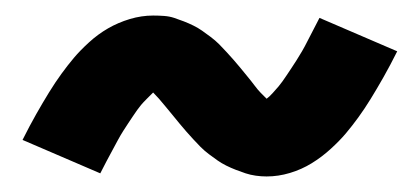

<svg xmlns="http://www.w3.org/2000/svg" viewBox="-20 -419 540 247"><path d="M323 -192Q316 -192 309 -193Q302 -194 296 -196Q290 -198 283.5 -200.5Q277 -203 271 -206Q265 -209 260 -212.5Q255 -216 249 -220.5Q243 -225 238 -230Q233 -235 228.5 -240Q224 -245 219.5 -250Q215 -255 211 -260Q207 -265 202 -271Q197 -277 192.5 -282.5Q188 -288 184.5 -292Q181 -296 177 -300Q174 -297 169 -292Q164 -287 161.5 -284Q159 -281 156.5 -277.5Q154 -274 151 -269.5Q148 -265 145 -260.5Q142 -256 138.5 -250.5Q135 -245 131.5 -238.5Q128 -232 124.5 -225.5Q121 -219 117 -211.5Q113 -204 109 -196L9 -239Q18 -257 26.5 -272Q35 -287 43 -300Q51 -313 59 -324Q67 -335 75 -344.5Q83 -354 94.5 -364.5Q106 -375 119 -382.5Q132 -390 147 -394.5Q162 -399 177 -399Q184 -399 191 -398.5Q198 -398 204 -396Q210 -394 216.5 -391.5Q223 -389 229 -386Q235 -383 240 -379.5Q245 -376 251 -371.5Q257 -367 262 -362Q267 -357 271.5 -352Q276 -347 280.5 -342Q285 -337 289 -332Q293 -327 298 -321Q303 -315 307.5 -309Q312 -303 315.5 -299.5Q319 -296 323 -292Q326 -294 331 -299.5Q336 -305 338.5 -308Q341 -311 343.5 -314.5Q346 -318 349 -322.5Q352 -327 355 -331.5Q358 -336 361.5 -341.5Q365 -347 368.5 -353Q372 -359 375.5 -366Q379 -373 383 -380.5Q387 -388 391 -396L491 -353Q482 -335 473.5 -320Q465 -305 457 -292Q449 -279 441 -268Q433 -257 425 -247.5Q417 -238 405.5 -227.5Q394 -217 381 -209Q368 -201 353 -196.5Q338 -192 323 -192Z"/></svg>

Font: Zed Mono
Style: Bold
Weight: 700
Monospace: yes
Designer: Belleve Invis
Foundry: Belleve Invis
Version: Version 1.0.0; ttfautohint (v1.8.4)